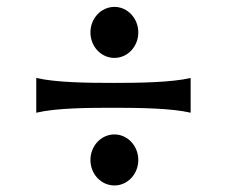

<svg xmlns="http://www.w3.org/2000/svg" viewBox="-20 -596 668 566"><path d="M317.4 -351.6C239.3 -351.6 146 -352.5 86.9 -366.2V-263.7C146 -277.8 239.3 -278.3 317.4 -278.3C390.1 -278.3 486.8 -276.9 542 -263.7V-366.2C486.8 -353 390.1 -351.6 317.4 -351.6ZM246.6 -124.5C246.6 -83 277.8 -49.3 317.4 -49.3C356.4 -49.3 387.7 -83 387.7 -124.5C387.7 -165.5 356.4 -199.7 317.4 -199.7C277.8 -199.7 246.6 -165.5 246.6 -124.5ZM246.6 -500.5C246.6 -459 277.8 -425.3 317.4 -425.3C356.4 -425.3 387.7 -459 387.7 -500.5C387.7 -541.5 356.4 -575.7 317.4 -575.7C277.8 -575.7 246.6 -541.5 246.6 -500.5Z"/></svg>

Font: Amarante
Style: Regular
Weight: 400
Designer: Karolina Lach
Foundry: Sorkin Type Co.
Version: Version 1.001